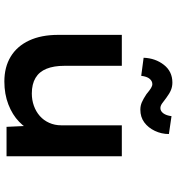

<svg xmlns="http://www.w3.org/2000/svg" viewBox="15 -816 811 881"><g transform="rotate(90 420.5 -375.5)"><path d="M354 10Q288 10 240 -19Q192 -48 166 -103.5Q140 -159 140 -237V-529H282V-265Q282 -217 295.5 -183.5Q309 -150 337.5 -133Q366 -116 409 -116Q439 -116 465.5 -125.5Q492 -135 512 -152.5Q532 -170 543.5 -195.5Q555 -221 555 -251V-529H697V0H562L557 -109L583 -121Q570 -88 538.5 -57.5Q507 -27 459.5 -8.5Q412 10 354 10ZM483 -614Q465 -614 449 -621Q433 -628 412 -642Q394 -657 384 -663Q374 -669 366 -669Q352 -669 341.5 -656.5Q331 -644 328 -618L245 -629Q247 -683 277.5 -722Q308 -761 359 -761Q377 -761 393 -754.5Q409 -748 429 -733Q444 -721 455 -713.5Q466 -706 476 -706Q490 -706 500 -719.5Q510 -733 513 -757L595 -745Q595 -711 580.5 -680.5Q566 -650 541.5 -632Q517 -614 483 -614Z"/></g></svg>

Font: Lexend Giga SemiBold
Style: Regular
Weight: 600
Designer: Bonnie Shaver-Troup, Thomas Jockin
Foundry: Lexend
Version: Version 1.007